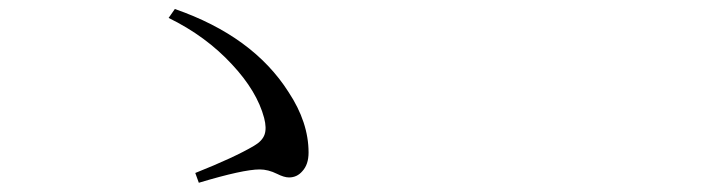

<svg xmlns="http://www.w3.org/2000/svg" viewBox="-20 -555 1540 422"><path d="M417 -153.3 409.2 -174.8Q495.1 -209 538.1 -234.4Q556.6 -245.1 561.5 -259.3Q566.4 -273.4 560.5 -295.9Q544.9 -354.5 490.2 -413.1Q432.6 -475.6 350.6 -515.6L364.3 -535.2Q536.1 -475.6 614.3 -352.5Q658.2 -286.1 658.2 -219.7Q658.2 -193.4 644.5 -178.7Q632.8 -165 615.2 -165Q604.5 -165 588.9 -172.9Q569.3 -182.6 550.8 -182.6Q514.6 -182.6 417 -153.3Z"/></svg>

Font: Bpmf Zihi Box R
Style: R
Weight: 400
Foundry: But Ko
Version: Version 1.320